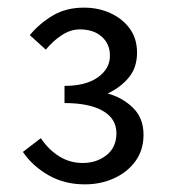

<svg xmlns="http://www.w3.org/2000/svg" viewBox="-20 -911 450 503"><path d="M202 -428Q149 -428 107 -452Q65 -476 40 -513L87 -549Q107 -519 135 -501.5Q163 -484 197 -484Q233 -484 259 -504.5Q285 -525 285 -562Q285 -600 249.5 -620.5Q214 -641 149 -641V-686Q205 -686 236.5 -708.5Q268 -731 268 -765Q268 -796 246.5 -815Q225 -834 189 -834Q165 -834 142 -819Q119 -804 100 -781L58 -819Q85 -851 119.5 -871Q154 -891 200 -891Q238 -891 269.5 -876.5Q301 -862 320 -836Q339 -810 339 -773Q339 -734 317.5 -708Q296 -682 262 -666Q300 -656 328 -629Q356 -602 356 -558Q356 -518 335 -489Q314 -460 279 -444Q244 -428 202 -428Z"/></svg>

Font: Chiron Sans HK TT
Style: Regular
Weight: 400
Designer: Ryoko NISHIZUKA 西塚涼子 (kana, bopomofo & ideographs); Paul D. Hunt (Latin, Greek & Cyrillic); Sandoll Communications 산돌커뮤니
Foundry: Adobe
Version: Version 2.022;hotconv 1.0.109;makeotfexe 2.5.65596